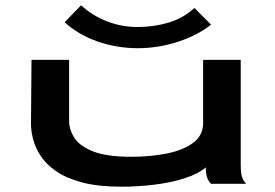

<svg xmlns="http://www.w3.org/2000/svg" viewBox="-20 -694 1040 725"><path d="M439 11Q351 11 290.5 -5Q230 -21 192 -47.5Q154 -74 133.5 -105.5Q113 -137 105 -168.5Q97 -200 97 -226L99 -468H241V-236Q241 -205 260.5 -174Q280 -143 331 -122.5Q382 -102 475 -102Q551 -102 613 -115Q675 -128 711 -156Q747 -184 747 -229V-468H889V-71Q889 -53 891.5 -35.5Q894 -18 909 0H777Q765 -12 761 -27Q757 -42 757 -62Q728 -37 676 -20.5Q624 -4 561.5 3.5Q499 11 439 11ZM714 -664 777 -601Q727 -561 652.5 -536.5Q578 -512 500 -512Q422 -512 349.5 -537Q277 -562 224 -610L286 -674Q330 -634 385 -613Q440 -592 500 -592Q560 -592 616 -608.5Q672 -625 714 -664Z"/></svg>

Font: Inconsolata UltraExpanded ExtraBold
Style: Regular
Weight: 800
Width: 9
Monospace: yes
Designer: Raph Levien, Cyreal, Brenton Simpson
Foundry: Raph Levien, Cyreal, Google
Version: Version 3.001; ttfautohint (v1.8.2.53-6de2)